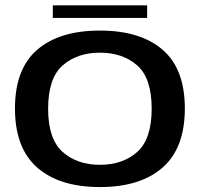

<svg xmlns="http://www.w3.org/2000/svg" viewBox="-20 -714 786 738"><path d="M364 5Q208.5 5 123 -70Q37.5 -145 37.5 -297Q37.5 -449 123 -522.8Q208.5 -596.5 364 -596.5Q519.5 -596.5 605 -522.8Q690.5 -449 690.5 -297Q690.5 -145 605 -70Q519.5 5 364 5ZM364 -80.5Q452 -80.5 507.5 -130Q563 -179.5 563 -296Q563 -413.5 507.5 -462.5Q452 -511.5 364 -511.5Q276.5 -511.5 220.8 -462.5Q165 -413.5 165 -296Q165 -179.5 220.8 -130Q276.5 -80.5 364 -80.5ZM183 -645V-693.5H545.5V-645Z"/></svg>

Font: Anybody ExtraExpanded Medium
Style: Regular
Weight: 500
Width: 8
Designer: Tyler Finck
Foundry: Etcetera Type Company
Version: Version 1.010; ttfautohint (v1.8.3) -l 8 -r 50 -G 200 -x 14 